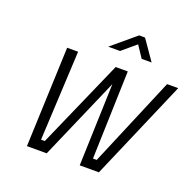

<svg xmlns="http://www.w3.org/2000/svg" viewBox="-155 -1089 1268 1251"><g transform="rotate(20 478.5 -464.0)"><path d="M436 -790 600 -928H641L737 -790H668L614 -871L518 -790ZM187 -692H263L232 -71H258L527 -682H611L592 -71H618L880 -692H957L659 0H526L545 -570L297 0H160Z"/></g></svg>

Font: TitilliumWebItalic
Style: Italic
Weight: 400
Italic angle: -13°
Version: Version 1.001;PS 57.000;hotconv 1.0.70;makeotf.lib2.5.55311